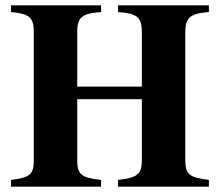

<svg xmlns="http://www.w3.org/2000/svg" viewBox="-20 -696 818 716"><path d="M509 -326V-98C509 -47 493 -33 420 -25V0H759V-25C687 -34 671 -45 671 -98V-577C671 -631 691 -646 759 -651V-676H420V-651C490 -646 509 -633 509 -577V-373H268V-577C268 -633 287 -646 357 -651V-676H21V-651C88 -645 106 -632 106 -577V-98C106 -45 91 -34 21 -25V0H357V-25C284 -33 268 -45 268 -98V-326Z"/></svg>

Font: XITS Math
Style: Bold
Weight: 700
Designer: MicroPress Inc., with final additions and corrections provided by Coen Hoffman, Elsevier (retired)
Version: Version 1.302